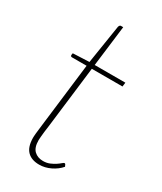

<svg xmlns="http://www.w3.org/2000/svg" viewBox="-175 -737 684 811"><g transform="rotate(30 167.0 -332.0)"><path d="M80 -77Q80 -80 80.2 -84.5Q80.5 -89 81.2 -97.8Q82 -106.5 83.8 -120.5Q85.5 -134.5 88 -156L124 -454H53Q45.5 -454 45.5 -461.5L47 -470.5L126.5 -474L156.5 -664Q157.5 -667 159.8 -669.8Q162 -672.5 165.5 -672.5H176.5L152 -474H301.5L299 -454H149.5L113.5 -156Q110.5 -135.5 109 -122.2Q107.5 -109 106.8 -100.2Q106 -91.5 105.8 -87Q105.5 -82.5 105.5 -80.5Q105.5 -45 122.2 -29.2Q139 -13.5 165 -13.5Q183 -13.5 197.2 -19.5Q211.5 -25.5 222 -32.5Q232.5 -39.5 239.2 -45.5Q246 -51.5 249 -51.5Q252 -51.5 254 -48.5L258.5 -39Q240.5 -18 213.5 -5Q186.5 8 159 8Q121.5 8 101 -12.5Q80.5 -33 80 -77Z"/></g></svg>

Font: Lato Thin
Style: Italic
Weight: 200
Italic angle: -7°
Designer: Lukasz Dziedzic
Foundry: tyPoland Lukasz Dziedzic
Version: Version 2.007; 2014-02-27